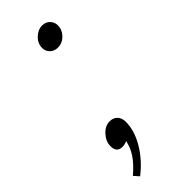

<svg xmlns="http://www.w3.org/2000/svg" viewBox="-191 -460 600 600"><g transform="rotate(-45 109.0 -160.0)"><path d="M96 -385Q96 -405 111.5 -420Q127 -435 146 -435Q161 -435 171 -425Q181 -415 181 -400Q181 -381 166.5 -366Q152 -351 132 -351Q116 -351 106 -361Q96 -371 96 -385ZM14 98Q42 74 56.5 52.5Q71 31 76 6Q66 11 55 11Q30 11 30 -17Q30 -38 46.5 -56Q63 -74 83 -74Q99 -74 108.5 -64Q118 -54 118 -37Q118 2 93.5 43Q69 84 29 115Z"/></g></svg>

Font: KoHo Light
Style: Italic
Weight: 300
Italic angle: -10°
Version: Version 1.000; ttfautohint (v1.6)